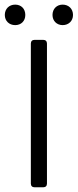

<svg xmlns="http://www.w3.org/2000/svg" viewBox="-38 -794 329 814"><path d="M-17.6 -730.5C-17.6 -705.1 1 -687.5 26.4 -687.5C51.8 -687.5 69.3 -705.1 69.3 -730.5C69.3 -756.8 51.8 -774.4 26.4 -774.4C1 -774.4 -17.6 -756.8 -17.6 -730.5ZM184.6 -730.5C184.6 -705.1 203.1 -687.5 227.5 -687.5C252.9 -687.5 271.5 -705.1 271.5 -730.5C271.5 -756.8 252.9 -774.4 227.5 -774.4C203.1 -774.4 184.6 -756.8 184.6 -730.5ZM92.8 -609.4V-15.6C92.8 -5.9 98.6 0 108.4 0H145.5C155.3 0 161.1 -5.9 161.1 -15.6V-609.4C161.1 -619.1 155.3 -625 145.5 -625H108.4C98.6 -625 92.8 -619.1 92.8 -609.4Z"/></svg>

Font: Ed Sans Neue Light
Style: Regular
Weight: 300
Designer: Stephen Hutchings
Version: Version 1.004;PS 001.004;hotconv 1.0.88;makeotf.lib2.5.64775